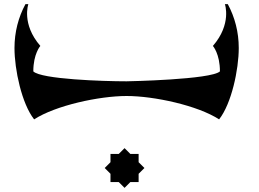

<svg xmlns="http://www.w3.org/2000/svg" viewBox="-20 -464 1254 928"><path d="M1081 -444H1067C1067 -444 1101 -348 1009 -242C1009 -242 1043 -204 1043 -119C1001 -79 598 -71 592 -71H590C479 -71 179 -81 141 -119C141 -204 175 -242 175 -242C83 -348 117 -444 117 -444H103C69 -381 50 -309 50 -232C50 -128 85 37 145 113C248 46 459 0 592 0C725 0 936 46 1039 113C1099 37 1134 -128 1134 -232C1134 -309 1115 -381 1081 -444ZM650 320V280H610L582 252L554 280H514V320L486 348L514 376V416H554L582 444L610 416H650V376L678 348Z"/></svg>

Font: Am-Hal
Style: Regular
Weight: 400
Designer: Multible Designers
Foundry: Kief Type Foundry
Version: Version 1.000;PS 001.000;hotconv 1.0.88;makeotf.lib2.5.64775